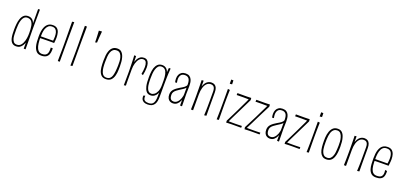

<svg xmlns="http://www.w3.org/2000/svg" viewBox="27 -1841 6610 3146"><g transform="rotate(20 3332.0 -268.0)"><path d="M71 -241Q71 -291 76 -338.5Q81 -386 94 -425Q109 -471 138 -498.5Q167 -526 215 -526Q244 -526 265.5 -516Q287 -506 302.5 -487.5Q318 -469 327 -441Q327 -466 327 -498.5Q327 -531 326.5 -565.5Q326 -600 326 -632.5Q326 -665 326 -690L357 -692Q357 -617 356.5 -554Q356 -491 355.5 -437.5Q355 -384 355 -338Q355 -331 355.5 -302Q356 -273 356.5 -231Q357 -189 357 -144.5Q357 -100 357.5 -61Q358 -22 358 1L326 0V-104Q316 -78 299.5 -52Q283 -26 257.5 -9Q232 8 193 8Q160 8 138 -5Q116 -18 102.5 -41Q89 -64 82 -94Q75 -125 73 -162.5Q71 -200 71 -241ZM103 -257Q103 -214 104 -175Q105 -136 111 -105Q120 -68 139 -45Q158 -22 196 -22Q241 -22 268 -55Q295 -88 308 -137Q314 -158 317.5 -179.5Q321 -201 322.5 -223.5Q324 -246 324 -269Q324 -302 322 -334Q320 -366 315 -393Q307 -440 282.5 -468.5Q258 -497 209 -497Q186 -497 169 -485.5Q152 -474 140.5 -455.5Q129 -437 121 -412Q110 -377 106.5 -335Q103 -293 103 -257Z M632 10Q577 10 547.5 -21Q518 -52 504 -101Q494 -138 491 -181.5Q488 -225 488 -272Q488 -318 494 -361Q500 -404 515 -437Q533 -478 565 -502Q597 -526 647 -526Q694 -526 721 -503Q748 -480 759 -440.5Q770 -401 770 -351Q770 -329 768 -305.5Q766 -282 763 -257L734 -284Q736 -304 737.5 -323Q739 -342 739 -359Q739 -400 730 -431.5Q721 -463 700 -481Q679 -499 642 -499Q601 -499 577 -476.5Q553 -454 539 -418Q528 -387 524 -348.5Q520 -310 520 -271Q520 -243 521 -216.5Q522 -190 525.5 -165.5Q529 -141 534 -119Q545 -75 569.5 -47.5Q594 -20 637 -20Q677 -20 699 -34Q721 -48 729.5 -73.5Q738 -99 738 -132Q738 -140 737.5 -149.5Q737 -159 736 -168H771Q771 -161 771.5 -153.5Q772 -146 772 -138Q772 -94 759 -61Q746 -28 715.5 -9Q685 10 632 10ZM504 -253V-285L765 -287L763 -257Q732 -257 699.5 -257Q667 -257 637 -256.5Q607 -256 580.5 -255.5Q554 -255 534 -254.5Q514 -254 504 -253Z M920 0Q920 -23 920.5 -55Q921 -87 921.5 -125.5Q922 -164 922.5 -204.5Q923 -245 923 -285Q923 -325 922.5 -377Q922 -429 921.5 -484.5Q921 -540 920.5 -592.5Q920 -645 920 -686L956 -691Q956 -657 955.5 -615.5Q955 -574 955 -529Q955 -484 954.5 -440Q954 -396 954 -356Q954 -316 954 -284Q954 -232 954 -178Q954 -124 954 -77.5Q954 -31 954 0Z M1140 0Q1140 -23 1140.5 -55Q1141 -87 1141.5 -125.5Q1142 -164 1142.5 -204.5Q1143 -245 1143 -285Q1143 -325 1142.5 -377.5Q1142 -430 1141.5 -487Q1141 -544 1140.5 -598Q1140 -652 1140 -694H1176Q1176 -651 1175.5 -597Q1175 -543 1174.5 -485.5Q1174 -428 1174 -375.5Q1174 -323 1174 -284Q1174 -232 1174 -179Q1174 -126 1174 -80.5Q1174 -35 1174 -6Z M1390 -496Q1390 -507 1389.5 -525.5Q1389 -544 1388.5 -564.5Q1388 -585 1387 -602Q1386 -626 1384.5 -655Q1383 -684 1382 -698L1436 -702Q1435 -693 1433.5 -678Q1432 -663 1430.5 -644Q1429 -625 1427 -604Q1426 -591 1425 -577.5Q1424 -564 1423.5 -551Q1423 -538 1422 -526Q1421 -514 1421 -504Z M1758 10Q1705 10 1676.5 -19.5Q1648 -49 1635 -97Q1629 -121 1626 -148Q1623 -175 1622 -204.5Q1621 -234 1621 -264Q1621 -311 1625.5 -354Q1630 -397 1643 -432Q1659 -475 1690 -501Q1721 -527 1774 -527Q1821 -527 1849 -496Q1877 -465 1890 -418Q1900 -384 1903.5 -344Q1907 -304 1907 -263Q1907 -234 1906 -206Q1905 -178 1902 -153Q1899 -128 1893 -106Q1880 -54 1848.5 -22Q1817 10 1758 10ZM1761 -16Q1791 -16 1810.5 -28.5Q1830 -41 1842 -64Q1854 -87 1860 -118Q1865 -140 1867.5 -164Q1870 -188 1871.5 -214Q1873 -240 1874 -267Q1875 -304 1873 -339.5Q1871 -375 1863 -405Q1853 -444 1831 -469Q1809 -494 1772 -494Q1731 -494 1707.5 -474Q1684 -454 1672 -419Q1660 -385 1657 -339.5Q1654 -294 1654 -244Q1654 -222 1655 -199.5Q1656 -177 1658 -156.5Q1660 -136 1664 -117Q1673 -73 1695.5 -44.5Q1718 -16 1761 -16Z M2281 -271Q2287 -303 2291 -335.5Q2295 -368 2295 -396Q2295 -443 2280.5 -474.5Q2266 -506 2227 -506Q2190 -506 2162.5 -475.5Q2135 -445 2120 -395Q2105 -345 2105 -284L2081 -249Q2081 -288 2085 -328.5Q2089 -369 2099 -405.5Q2109 -442 2126.5 -471Q2144 -500 2170 -517Q2196 -534 2233 -534Q2268 -534 2288.5 -515.5Q2309 -497 2317.5 -465.5Q2326 -434 2326 -395Q2326 -364 2321.5 -329Q2317 -294 2310 -260ZM2072 3Q2072 -7 2072.5 -28.5Q2073 -50 2073 -78Q2073 -106 2073.5 -136.5Q2074 -167 2074 -195.5Q2074 -224 2074 -246Q2073 -314 2071.5 -369.5Q2070 -425 2068.5 -463Q2067 -501 2065 -517L2098 -515Q2099 -497 2099.5 -467.5Q2100 -438 2101.5 -393.5Q2103 -349 2105 -284Q2105 -234 2105 -191Q2105 -148 2105 -112Q2105 -76 2105.5 -49Q2106 -22 2107 -3Z M2545 166Q2502 166 2477 152.5Q2452 139 2441.5 118Q2431 97 2431 73Q2431 67 2431.5 61.5Q2432 56 2433 50L2463 44Q2462 49 2461.5 54.5Q2461 60 2461 65Q2461 85 2467.5 102Q2474 119 2493.5 129Q2513 139 2550 139Q2595 139 2618 118.5Q2641 98 2649 63.5Q2657 29 2657 -13Q2657 -38 2657.5 -72Q2658 -106 2658 -155.5Q2658 -205 2658 -276Q2658 -315 2659 -351.5Q2660 -388 2662 -420Q2664 -452 2666 -476.5Q2668 -501 2670 -516H2700Q2699 -501 2697 -477Q2695 -453 2693.5 -421.5Q2692 -390 2691 -353.5Q2690 -317 2690 -277Q2690 -220 2689.5 -180.5Q2689 -141 2689.5 -112Q2690 -83 2689.5 -59.5Q2689 -36 2689 -11Q2689 22 2683 54Q2677 86 2661.5 111Q2646 136 2617.5 151Q2589 166 2545 166ZM2537 9Q2488 9 2462 -24.5Q2436 -58 2425 -108Q2417 -143 2415 -183Q2413 -223 2413 -262Q2413 -291 2414.5 -319.5Q2416 -348 2420.5 -374.5Q2425 -401 2432 -424Q2447 -468 2476 -496Q2505 -524 2554 -524Q2597 -524 2627 -497.5Q2657 -471 2672.5 -411Q2688 -351 2688 -250L2658 -292Q2658 -358 2647 -403.5Q2636 -449 2612.5 -472.5Q2589 -496 2551 -496Q2514 -496 2493 -471Q2472 -446 2461 -407Q2451 -373 2448 -333.5Q2445 -294 2445 -256Q2445 -233 2445.5 -210.5Q2446 -188 2448 -166.5Q2450 -145 2453 -125Q2459 -96 2469.5 -72Q2480 -48 2497.5 -34.5Q2515 -21 2541 -21Q2568 -21 2595 -41.5Q2622 -62 2640 -104.5Q2658 -147 2658 -213L2688 -256Q2688 -228 2684.5 -193.5Q2681 -159 2671.5 -123.5Q2662 -88 2645.5 -58Q2629 -28 2602 -9.5Q2575 9 2537 9Z M3052 0V-149V-365Q3052 -436 3028.5 -466Q3005 -496 2961 -496Q2912 -496 2890.5 -467Q2869 -438 2869 -394Q2869 -380 2871 -364.5Q2873 -349 2877 -332L2846 -329Q2842 -346 2840 -362Q2838 -378 2838 -393Q2838 -431 2851.5 -461Q2865 -491 2893 -508.5Q2921 -526 2962 -526Q3004 -526 3029 -508.5Q3054 -491 3066.5 -463.5Q3079 -436 3082.5 -406Q3086 -376 3086 -352L3083 -219L3086 1ZM2924 7Q2898 7 2874.5 -5.5Q2851 -18 2837 -44.5Q2823 -71 2823 -112Q2823 -142 2833.5 -165.5Q2844 -189 2863 -208Q2882 -227 2904.5 -242.5Q2927 -258 2950 -272Q2970 -284 2988 -294.5Q3006 -305 3020 -316.5Q3034 -328 3043 -340Q3052 -352 3052 -365L3068 -354Q3068 -329 3051.5 -310Q3035 -291 3010 -274.5Q2985 -258 2958 -241Q2933 -225 2909.5 -207.5Q2886 -190 2872 -168.5Q2858 -147 2858 -118Q2858 -90 2864.5 -69Q2871 -48 2886.5 -36.5Q2902 -25 2929 -25Q2965 -25 2993 -52.5Q3021 -80 3037.5 -124.5Q3054 -169 3054 -220L3078 -258Q3077 -215 3069.5 -169Q3062 -123 3045 -83Q3028 -43 2998.5 -18Q2969 7 2924 7Z M3515 10 3477 15Q3478 -2 3479 -23.5Q3480 -45 3481 -72.5Q3482 -100 3482.5 -137.5Q3483 -175 3483 -224Q3483 -250 3483 -281.5Q3483 -313 3483 -343.5Q3483 -374 3483 -396Q3483 -433 3475 -456Q3467 -479 3450.5 -490Q3434 -501 3408 -501Q3366 -501 3337 -472Q3308 -443 3293.5 -392.5Q3279 -342 3279 -277L3256 -264Q3256 -316 3263 -358Q3270 -400 3283.5 -432.5Q3297 -465 3316 -487Q3335 -509 3358.5 -520Q3382 -531 3410 -531Q3443 -531 3466 -517Q3489 -503 3501.5 -473Q3514 -443 3514 -393Q3514 -375 3514 -356.5Q3514 -338 3514 -318Q3514 -298 3514 -275Q3514 -252 3514 -225Q3514 -175 3514 -138.5Q3514 -102 3514.5 -76Q3515 -50 3515 -29.5Q3515 -9 3515 10ZM3242 0Q3242 -19 3243 -41Q3244 -63 3244.5 -92Q3245 -121 3245.5 -158.5Q3246 -196 3246 -246Q3246 -314 3245 -368Q3244 -422 3243.5 -459Q3243 -496 3242 -512L3276 -515Q3276 -502 3276 -481Q3276 -460 3276.5 -431Q3277 -402 3277.5 -363.5Q3278 -325 3279 -277Q3279 -211 3279 -157.5Q3279 -104 3279 -64.5Q3279 -25 3279 0Z M3693 8Q3694 -20 3695 -64Q3696 -108 3696.5 -161Q3697 -214 3697 -267Q3697 -321 3697 -370.5Q3697 -420 3696.5 -460Q3696 -500 3696 -524L3732 -519Q3731 -496 3730 -456.5Q3729 -417 3728.5 -368Q3728 -319 3728 -266Q3728 -214 3728.5 -162Q3729 -110 3729.5 -66.5Q3730 -23 3730 4ZM3695 -614V-687L3733 -686L3735 -618Z M3880 -10 3856 -30Q3866 -50 3882 -81.5Q3898 -113 3919 -155.5Q3940 -198 3964 -247Q3990 -302 4013.5 -350.5Q4037 -399 4055 -437Q4073 -475 4082 -498L4109 -479Q4091 -441 4072 -403Q4053 -365 4033.5 -325Q4014 -285 3992 -240Q3970 -196 3951 -157.5Q3932 -119 3914.5 -83Q3897 -47 3880 -10ZM3857 4 3856 -30Q3856 -30 3871.5 -30Q3887 -30 3910 -29.5Q3933 -29 3958 -29Q3983 -29 4001 -29Q4019 -29 4039.5 -29.5Q4060 -30 4077.5 -30.5Q4095 -31 4106.5 -31.5Q4118 -32 4118 -32V0Q4118 0 4104.5 0Q4091 0 4070.5 0Q4050 0 4027.5 0Q4005 0 3986 0Q3967 0 3945 0.5Q3923 1 3903 2Q3883 3 3870 3.5Q3857 4 3857 4ZM3865 -479 3866 -513Q3866 -513 3878.5 -513Q3891 -513 3910.5 -513Q3930 -513 3952 -513Q3974 -513 3993 -513Q4012 -513 4031.5 -513.5Q4051 -514 4068 -514.5Q4085 -515 4095.5 -515.5Q4106 -516 4106 -516L4109 -479Q4109 -479 4095.5 -479.5Q4082 -480 4061 -480Q4040 -480 4017.5 -480.5Q3995 -481 3977 -481Q3959 -481 3939 -480.5Q3919 -480 3902.5 -480Q3886 -480 3875.5 -479.5Q3865 -479 3865 -479Z M4196 -10 4172 -30Q4179 -44 4195.5 -75.5Q4212 -107 4235 -152.5Q4258 -198 4285 -251Q4312 -307 4336 -356Q4360 -405 4378.5 -443Q4397 -481 4406 -501L4433 -482Q4424 -464 4405 -427.5Q4386 -391 4361.5 -342Q4337 -293 4309 -237Q4284 -184 4261 -139Q4238 -94 4221.5 -61Q4205 -28 4196 -10ZM4178 4 4172 -30Q4172 -30 4187.5 -30Q4203 -30 4226 -29.5Q4249 -29 4274 -29Q4299 -29 4317 -29Q4335 -29 4356.5 -29.5Q4378 -30 4397 -30.5Q4416 -31 4428.5 -31.5Q4441 -32 4441 -32L4438 0Q4438 0 4424 0Q4410 0 4388.5 0Q4367 0 4344 0Q4321 0 4302 0Q4283 0 4261.5 0.5Q4240 1 4221 2Q4202 3 4190 3.5Q4178 4 4178 4ZM4192 -482 4195 -516Q4195 -516 4207 -516Q4219 -516 4237.5 -516Q4256 -516 4277 -516Q4298 -516 4317 -516Q4336 -516 4355.5 -516.5Q4375 -517 4392 -517.5Q4409 -518 4419.5 -518.5Q4430 -519 4430 -519L4433 -482Q4433 -482 4419.5 -482.5Q4406 -483 4385 -483Q4364 -483 4341.5 -483.5Q4319 -484 4301 -484Q4283 -484 4263.5 -483.5Q4244 -483 4228 -483Q4212 -483 4202 -482.5Q4192 -482 4192 -482Z M4743 0V-149V-365Q4743 -436 4719.5 -466Q4696 -496 4652 -496Q4603 -496 4581.5 -467Q4560 -438 4560 -394Q4560 -380 4562 -364.5Q4564 -349 4568 -332L4537 -329Q4533 -346 4531 -362Q4529 -378 4529 -393Q4529 -431 4542.5 -461Q4556 -491 4584 -508.5Q4612 -526 4653 -526Q4695 -526 4720 -508.5Q4745 -491 4757.5 -463.5Q4770 -436 4773.5 -406Q4777 -376 4777 -352L4774 -219L4777 1ZM4615 7Q4589 7 4565.5 -5.5Q4542 -18 4528 -44.5Q4514 -71 4514 -112Q4514 -142 4524.5 -165.5Q4535 -189 4554 -208Q4573 -227 4595.5 -242.5Q4618 -258 4641 -272Q4661 -284 4679 -294.5Q4697 -305 4711 -316.5Q4725 -328 4734 -340Q4743 -352 4743 -365L4759 -354Q4759 -329 4742.5 -310Q4726 -291 4701 -274.5Q4676 -258 4649 -241Q4624 -225 4600.5 -207.5Q4577 -190 4563 -168.5Q4549 -147 4549 -118Q4549 -90 4555.5 -69Q4562 -48 4577.5 -36.5Q4593 -25 4620 -25Q4656 -25 4684 -52.5Q4712 -80 4728.5 -124.5Q4745 -169 4745 -220L4769 -258Q4768 -215 4760.5 -169Q4753 -123 4736 -83Q4719 -43 4689.5 -18Q4660 7 4615 7Z M4899 -10 4875 -30Q4885 -50 4901 -81.5Q4917 -113 4938 -155.5Q4959 -198 4983 -247Q5009 -302 5032.5 -350.5Q5056 -399 5074 -437Q5092 -475 5101 -498L5128 -479Q5110 -441 5091 -403Q5072 -365 5052.5 -325Q5033 -285 5011 -240Q4989 -196 4970 -157.5Q4951 -119 4933.5 -83Q4916 -47 4899 -10ZM4876 4 4875 -30Q4875 -30 4890.5 -30Q4906 -30 4929 -29.5Q4952 -29 4977 -29Q5002 -29 5020 -29Q5038 -29 5058.5 -29.5Q5079 -30 5096.5 -30.5Q5114 -31 5125.5 -31.5Q5137 -32 5137 -32V0Q5137 0 5123.5 0Q5110 0 5089.5 0Q5069 0 5046.5 0Q5024 0 5005 0Q4986 0 4964 0.5Q4942 1 4922 2Q4902 3 4889 3.5Q4876 4 4876 4ZM4884 -479 4885 -513Q4885 -513 4897.5 -513Q4910 -513 4929.5 -513Q4949 -513 4971 -513Q4993 -513 5012 -513Q5031 -513 5050.5 -513.5Q5070 -514 5087 -514.5Q5104 -515 5114.5 -515.5Q5125 -516 5125 -516L5128 -479Q5128 -479 5114.5 -479.5Q5101 -480 5080 -480Q5059 -480 5036.5 -480.5Q5014 -481 4996 -481Q4978 -481 4958 -480.5Q4938 -480 4921.5 -480Q4905 -480 4894.5 -479.5Q4884 -479 4884 -479Z M5261 8Q5262 -20 5263 -64Q5264 -108 5264.5 -161Q5265 -214 5265 -267Q5265 -321 5265 -370.5Q5265 -420 5264.5 -460Q5264 -500 5264 -524L5300 -519Q5299 -496 5298 -456.5Q5297 -417 5296.5 -368Q5296 -319 5296 -266Q5296 -214 5296.5 -162Q5297 -110 5297.5 -66.5Q5298 -23 5298 4ZM5263 -614V-687L5301 -686L5303 -618Z M5602 10Q5560 10 5533.5 -10.5Q5507 -31 5492 -65Q5475 -104 5470 -156.5Q5465 -209 5465 -264Q5465 -294 5466.5 -322.5Q5468 -351 5473.5 -377.5Q5479 -404 5487 -427Q5503 -472 5533.5 -499.5Q5564 -527 5616 -527Q5663 -527 5691 -498.5Q5719 -470 5732 -423Q5743 -389 5747 -348Q5751 -307 5751 -263Q5751 -211 5746 -163.5Q5741 -116 5726 -78Q5716 -52 5699 -31.5Q5682 -11 5658.5 -0.5Q5635 10 5602 10ZM5605 -20Q5644 -20 5666 -42Q5688 -64 5699 -99Q5707 -122 5710.5 -149Q5714 -176 5715.5 -206Q5717 -236 5718 -267Q5719 -302 5716.5 -339Q5714 -376 5705 -407Q5695 -446 5673.5 -472Q5652 -498 5616 -498Q5588 -498 5568.5 -487.5Q5549 -477 5536 -458Q5523 -439 5515 -413Q5508 -390 5504 -362Q5500 -334 5499 -304Q5498 -274 5498 -244Q5498 -214 5499.5 -184.5Q5501 -155 5505.5 -129.5Q5510 -104 5519 -83Q5530 -54 5551 -37Q5572 -20 5605 -20Z M6182 10 6144 15Q6145 -2 6146 -23.5Q6147 -45 6148 -72.5Q6149 -100 6149.5 -137.5Q6150 -175 6150 -224Q6150 -250 6150 -281.5Q6150 -313 6150 -343.5Q6150 -374 6150 -396Q6150 -433 6142 -456Q6134 -479 6117.5 -490Q6101 -501 6075 -501Q6033 -501 6004 -472Q5975 -443 5960.5 -392.5Q5946 -342 5946 -277L5923 -264Q5923 -316 5930 -358Q5937 -400 5950.5 -432.5Q5964 -465 5983 -487Q6002 -509 6025.5 -520Q6049 -531 6077 -531Q6110 -531 6133 -517Q6156 -503 6168.5 -473Q6181 -443 6181 -393Q6181 -375 6181 -356.5Q6181 -338 6181 -318Q6181 -298 6181 -275Q6181 -252 6181 -225Q6181 -175 6181 -138.5Q6181 -102 6181.5 -76Q6182 -50 6182 -29.5Q6182 -9 6182 10ZM5909 0Q5909 -19 5910 -41Q5911 -63 5911.5 -92Q5912 -121 5912.5 -158.5Q5913 -196 5913 -246Q5913 -314 5912 -368Q5911 -422 5910.5 -459Q5910 -496 5909 -512L5943 -515Q5943 -502 5943 -481Q5943 -460 5943.5 -431Q5944 -402 5944.5 -363.5Q5945 -325 5946 -277Q5946 -211 5946 -157.5Q5946 -104 5946 -64.5Q5946 -25 5946 0Z M6469 10Q6415 10 6385.5 -16.5Q6356 -43 6342 -88Q6331 -126 6328 -173Q6325 -220 6325 -272Q6325 -313 6329 -349.5Q6333 -386 6343 -417Q6354 -450 6372 -474.5Q6390 -499 6417.5 -512.5Q6445 -526 6484 -526Q6532 -526 6559 -503.5Q6586 -481 6598 -443Q6610 -405 6610 -356Q6610 -338 6608.5 -319Q6607 -300 6605 -280.5Q6603 -261 6600 -241L6571 -268Q6574 -285 6575.5 -301Q6577 -317 6578 -333Q6579 -349 6579 -363Q6579 -422 6557 -460.5Q6535 -499 6479 -499Q6433 -499 6407.5 -472.5Q6382 -446 6371 -404Q6366 -385 6362.5 -363.5Q6359 -342 6358 -318.5Q6357 -295 6357 -271Q6357 -240 6358 -210Q6359 -180 6362.5 -154Q6366 -128 6372 -105Q6383 -66 6407 -43Q6431 -20 6474 -20Q6530 -20 6552.5 -44Q6575 -68 6575 -112Q6575 -122 6574 -133.5Q6573 -145 6571 -157L6606 -152Q6607 -143 6607 -134.5Q6607 -126 6607 -118Q6607 -79 6593.5 -50Q6580 -21 6549.5 -5.5Q6519 10 6469 10ZM6341 -237V-269L6602 -271L6600 -241Q6568 -241 6535.5 -241Q6503 -241 6472.5 -240.5Q6442 -240 6416 -239.5Q6390 -239 6370.5 -238.5Q6351 -238 6341 -237Z"/></g></svg>

Font: Truculenta Thin
Style: Regular
Weight: 250
Version: Version 1.002